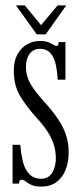

<svg xmlns="http://www.w3.org/2000/svg" viewBox="-20 -679 300 710"><path d="M134 11Q109 11 95.5 4.5Q82 -2 74.5 -8.2Q67 -14.5 60.5 -14.5Q55 -14.5 52.8 -10.5Q50.5 -6.5 50.5 0H26.5V-143.5H55Q57.5 -112.5 62.8 -89Q68 -65.5 77.2 -49.8Q86.5 -34 100.2 -26Q114 -18 132.5 -18Q152.5 -18 164.2 -29.5Q176 -41 181.2 -58.5Q186.5 -76 186.5 -93.5Q186.5 -119.5 179 -143.8Q171.5 -168 155.5 -192.8Q139.5 -217.5 113.5 -245.5Q79.5 -283 55.2 -322.5Q31 -362 31 -418Q31 -454 44.8 -478.5Q58.5 -503 80.5 -515.2Q102.5 -527.5 127 -527.5Q146.5 -527.5 158.2 -523Q170 -518.5 177.2 -513.8Q184.5 -509 189 -509Q193 -509 194.8 -512.8Q196.5 -516.5 197 -523.5H222V-384.5H193.5Q191.5 -415 187 -436.8Q182.5 -458.5 174.2 -472Q166 -485.5 154.8 -492Q143.5 -498.5 128 -498.5Q103.5 -498.5 89.8 -480.2Q76 -462 76 -431.5Q76 -397 93.8 -367.2Q111.5 -337.5 146 -300Q174.5 -268.5 194.2 -239.2Q214 -210 224 -180.2Q234 -150.5 234 -116.5Q234 -79 222.2 -50.2Q210.5 -21.5 188 -5.2Q165.5 11 134 11ZM116 -552 39 -659H71.5L132 -586L193 -659H225L149 -552Z"/></svg>

Font: Imbue 24pt Light
Style: Regular
Weight: 300
Designer: Tyler Finck
Foundry: Etcetera Type Company
Version: Version 1.102